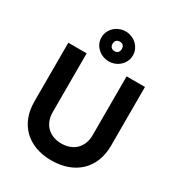

<svg xmlns="http://www.w3.org/2000/svg" viewBox="-221 -1088 1146 1241"><g transform="rotate(30 352.0 -467.5)"><path d="M350 14C526 14 638 -93 638 -261V-700H501V-261C501 -171 442 -113 352 -113C262 -113 203 -171 203 -261V-700H66V-261C66 -93 176 14 350 14ZM352 -726C415 -726 469 -775 469 -837C469 -900 415 -949 352 -949C288 -949 234 -900 234 -837C234 -775 288 -726 352 -726ZM352 -802C330 -802 317 -815 317 -837C317 -860 330 -873 352 -873C373 -873 386 -860 386 -837C386 -815 373 -802 352 -802Z"/></g></svg>

Font: HB Figtree Prototype
Style: Bold
Weight: 700
Designer: Alfredo Marco Pradil
Foundry: Hanken Design Co.®
Version: Version 1.002;Glyphs 3.2 (3228)